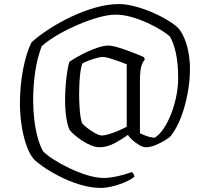

<svg xmlns="http://www.w3.org/2000/svg" viewBox="-20 -724 1018 944"><path d="M478 200Q426 200 372.5 183.5Q319 167 271.5 142.5Q224 118 190.5 94.5Q157 71 145 57Q123 30 108 -15Q93 -60 85.5 -112.5Q78 -165 78 -215Q78 -304 94 -385.5Q110 -467 135 -516Q170 -548 221 -581Q272 -614 331 -642Q390 -670 450.5 -687Q511 -704 565 -704Q604 -704 651.5 -690.5Q699 -677 743.5 -656.5Q788 -636 821.5 -613.5Q855 -591 866 -574Q891 -536 902.5 -486Q914 -436 914 -385Q914 -329 903 -268Q892 -207 871.5 -151.5Q851 -96 820 -56Q811 -46 789.5 -33Q768 -20 743 -10Q718 0 698 0Q683 0 664.5 -11Q646 -22 630.5 -36Q615 -50 609 -61Q584 -42 545.5 -21Q507 0 469 0Q450 0 427 -9.5Q404 -19 383 -33Q362 -47 346 -61Q330 -75 324 -83Q317 -93 311.5 -116Q306 -139 303 -168.5Q300 -198 300 -226Q300 -283 306 -336.5Q312 -390 321 -420Q334 -429 357 -442.5Q380 -456 408 -469Q436 -482 464 -491Q492 -500 514 -500Q527 -500 549.5 -494Q572 -488 598.5 -478.5Q625 -469 649 -459.5Q673 -450 688 -443L692 -431Q680 -418 674 -395Q668 -372 668 -322V-69Q679 -63 700 -55.5Q721 -48 741 -47Q766 -63 787 -95.5Q808 -128 823.5 -169.5Q839 -211 847.5 -255Q856 -299 856 -340Q856 -413 844.5 -464Q833 -515 815 -545Q801 -558 772 -576Q743 -594 705 -611.5Q667 -629 626 -640.5Q585 -652 547 -652Q514 -652 466.5 -639Q419 -626 367 -604Q315 -582 267 -554.5Q219 -527 185 -497Q163 -439 153 -370.5Q143 -302 143 -229Q143 -184 148.5 -137Q154 -90 165 -49Q176 -8 192 20Q208 37 242 59Q276 81 319.5 102Q363 123 408 137Q453 151 492 151Q511 151 537 146.5Q563 142 587.5 135Q612 128 629 122Q632 125 636 130.5Q640 136 641 145Q619 162 588 174.5Q557 187 527.5 193.5Q498 200 478 200ZM481 -58Q495 -58 519 -65.5Q543 -73 567 -83.5Q591 -94 603 -101V-408Q586 -415 563.5 -423Q541 -431 519.5 -437.5Q498 -444 485 -444Q474 -444 454 -438.5Q434 -433 414.5 -425.5Q395 -418 384 -411Q379 -396 375.5 -371Q372 -346 370.5 -317Q369 -288 369 -262Q369 -225 372 -185Q375 -145 383 -119Q391 -109 409.5 -94.5Q428 -80 448 -69Q468 -58 481 -58Z"/></svg>

Font: Texturina ExtraLight
Style: Regular
Weight: 200
Designer: Guillermo Torres Carreño
Foundry: Omnibus-Type
Version: Version 1.002; ttfautohint (v1.8.3)